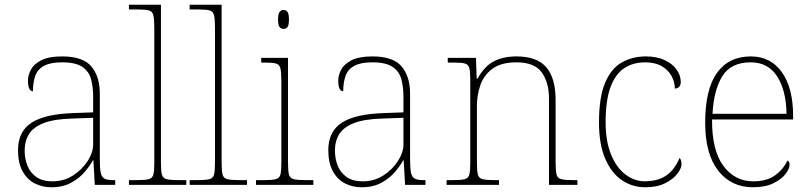

<svg xmlns="http://www.w3.org/2000/svg" viewBox="-20 -780 3420 810"><path d="M197 10Q158 10 126 -6.5Q94 -23 75 -58Q56 -93 56 -146Q56 -225 112.5 -262Q169 -299 290 -303L373 -306V-371Q373 -414 364 -446.5Q355 -479 327 -498Q299 -517 242 -517Q193 -517 166 -502.5Q139 -488 129 -460.5Q119 -433 119 -395Q109 -395 103.5 -406Q98 -417 98 -441Q98 -462 110 -485.5Q122 -509 153.5 -525.5Q185 -542 242 -542Q330 -542 365.5 -499.5Q401 -457 401 -386V-110Q401 -73 404.5 -53.5Q408 -34 420 -27Q432 -20 459 -20H466V0H380L374 -104H372Q361 -83 338.5 -56Q316 -29 281 -9.5Q246 10 197 10ZM201 -15Q250 -15 288.5 -40Q327 -65 350 -101Q373 -137 373 -170V-283L287 -280Q209 -278 165 -261Q121 -244 102.5 -214.5Q84 -185 84 -145Q84 -111 95.5 -81.5Q107 -52 133 -33.5Q159 -15 201 -15Z M524 0V-20H554Q591 -20 607 -24Q623 -28 627 -43.5Q631 -59 631 -94V-662Q631 -699 627 -715.5Q623 -732 608.5 -736Q594 -740 564 -740H524V-760H659V-94Q659 -59 663 -43.5Q667 -28 683.5 -24Q700 -20 736 -20H766V0Z M780 0V-20H810Q847 -20 863 -24Q879 -28 883 -43.5Q887 -59 887 -94V-662Q887 -699 883 -715.5Q879 -732 864.5 -736Q850 -740 820 -740H780V-760H915V-94Q915 -59 919 -43.5Q923 -28 939.5 -24Q956 -20 992 -20H1022V0Z M1060 0V-20H1090Q1127 -20 1143 -24Q1159 -28 1163 -43.5Q1167 -59 1167 -94V-438Q1167 -475 1163 -491.5Q1159 -508 1144.5 -512Q1130 -516 1100 -516H1082V-536H1195V-94Q1195 -59 1199 -43.5Q1203 -28 1219.5 -24Q1236 -20 1272 -20H1302V0ZM1176 -658Q1166 -658 1159.5 -666Q1153 -674 1153 -698Q1153 -721 1159.5 -729.5Q1166 -738 1176 -738Q1187 -738 1193 -729.5Q1199 -721 1199 -698Q1199 -674 1193 -666Q1187 -658 1176 -658Z M1506 10Q1467 10 1435 -6.5Q1403 -23 1384 -58Q1365 -93 1365 -146Q1365 -225 1421.5 -262Q1478 -299 1599 -303L1682 -306V-371Q1682 -414 1673 -446.5Q1664 -479 1636 -498Q1608 -517 1551 -517Q1502 -517 1475 -502.5Q1448 -488 1438 -460.5Q1428 -433 1428 -395Q1418 -395 1412.5 -406Q1407 -417 1407 -441Q1407 -462 1419 -485.5Q1431 -509 1462.5 -525.5Q1494 -542 1551 -542Q1639 -542 1674.5 -499.5Q1710 -457 1710 -386V-110Q1710 -73 1713.5 -53.5Q1717 -34 1729 -27Q1741 -20 1768 -20H1775V0H1689L1683 -104H1681Q1670 -83 1647.5 -56Q1625 -29 1590 -9.5Q1555 10 1506 10ZM1510 -15Q1559 -15 1597.5 -40Q1636 -65 1659 -101Q1682 -137 1682 -170V-283L1596 -280Q1518 -278 1474 -261Q1430 -244 1411.5 -214.5Q1393 -185 1393 -145Q1393 -111 1404.5 -81.5Q1416 -52 1442 -33.5Q1468 -15 1510 -15Z M1864 0V-20H1887Q1924 -20 1940 -24Q1956 -28 1960 -43.5Q1964 -59 1964 -94V-442Q1964 -477 1960 -492.5Q1956 -508 1941.5 -512Q1927 -516 1897 -516H1869V-536H1988L1991 -449H1995Q2025 -502 2064.5 -522Q2104 -542 2159 -542Q2245 -542 2284.5 -496.5Q2324 -451 2324 -357V-94Q2324 -59 2328 -43.5Q2332 -28 2348.5 -24Q2365 -20 2401 -20H2416V0H2296V-365Q2296 -432 2265.5 -474.5Q2235 -517 2159 -517Q2094 -517 2057.5 -490Q2021 -463 2006.5 -421Q1992 -379 1992 -334V-94Q1992 -59 1996 -43.5Q2000 -28 2016.5 -24Q2033 -20 2069 -20H2085V0Z M2702 10Q2648 10 2604 -19.5Q2560 -49 2533.5 -110Q2507 -171 2507 -263Q2507 -369 2532.5 -430Q2558 -491 2603 -516.5Q2648 -542 2705 -542Q2751 -542 2784 -526.5Q2817 -511 2834.5 -486.5Q2852 -462 2852 -433Q2852 -425 2849 -419Q2846 -413 2840.5 -410Q2835 -407 2827 -406Q2827 -434 2813 -459.5Q2799 -485 2771.5 -501Q2744 -517 2701 -517Q2652 -517 2614.5 -493Q2577 -469 2556 -413.5Q2535 -358 2535 -264Q2535 -184 2558 -128Q2581 -72 2619 -43.5Q2657 -15 2702 -15Q2744 -16 2772 -29Q2800 -42 2818 -64.5Q2836 -87 2847 -114Q2852 -108 2853.5 -101.5Q2855 -95 2855 -86Q2855 -70 2837.5 -47Q2820 -24 2786 -7Q2752 10 2702 10Z M3157 10Q3064 10 3009.5 -60.5Q2955 -131 2955 -262Q2955 -404 3005 -473Q3055 -542 3148 -542Q3231 -542 3278.5 -475.5Q3326 -409 3326 -290V-276H2984Q2983 -146 3031.5 -80.5Q3080 -15 3158 -15Q3215 -15 3250 -40.5Q3285 -66 3302 -103Q3307 -100 3309 -96Q3311 -92 3311 -85Q3311 -68 3293.5 -45.5Q3276 -23 3242 -6.5Q3208 10 3157 10ZM3298 -300Q3297 -397 3259 -457Q3221 -517 3147 -517Q3063 -517 3027 -458Q2991 -399 2986 -300Z"/></svg>

Font: Noto Serif Lao Thin
Style: Regular
Weight: 250
Designer: Monotype Design Team
Foundry: Monotype Imaging Inc.
Version: Version 2.003